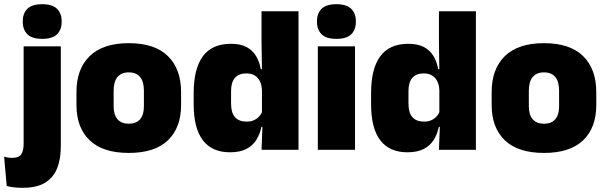

<svg xmlns="http://www.w3.org/2000/svg" viewBox="-60 -713 2888 914"><path d="M52.5 -81V-492.5H229.5V-81ZM141 -528Q92.5 -528 70.5 -549.8Q48.5 -571.5 48.5 -608.5V-612.5Q48.5 -649.5 70.5 -671.2Q92.5 -693 141 -693Q189 -693 211.2 -671.2Q233.5 -649.5 233.5 -612.5V-608.5Q233.5 -571 211.2 -549.5Q189 -528 141 -528ZM48 181Q25.5 181 6 178.8Q-13.5 176.5 -28 172.5L-40.5 33Q-31.5 35.5 -22.2 37Q-13 38.5 -3.5 38.5Q31 38.5 41.8 20.5Q52.5 2.5 52.5 -28V-103H229.5V-15.5Q229.5 43.5 212.2 87.5Q195 131.5 155.5 156.2Q116 181 48 181Z M553 15Q429.5 15 366.8 -45.2Q304 -105.5 304 -212.5V-275Q304 -384.5 367 -446Q430 -507.5 553 -507.5Q676.5 -507.5 739.2 -446Q802 -384.5 802 -275V-212.5Q802 -105.5 739.5 -45.2Q677 15 553 15ZM553 -124Q588.5 -124 606.8 -145.2Q625 -166.5 625 -206V-282Q625 -324.5 606.8 -346.5Q588.5 -368.5 553 -368.5Q518 -368.5 499.5 -346.5Q481 -324.5 481 -282V-206Q481 -166.5 499.5 -145.2Q518 -124 553 -124Z M1034.5 12Q949.5 12 905.8 -45.2Q862 -102.5 862 -217V-269.5Q862 -386 905.8 -445.2Q949.5 -504.5 1039.5 -504.5Q1083.5 -504.5 1112.5 -489.5Q1141.5 -474.5 1158.2 -447.5Q1175 -420.5 1181.5 -383.5H1227L1187 -281Q1186.5 -307 1177.8 -325.2Q1169 -343.5 1152.8 -353.5Q1136.5 -363.5 1112.5 -363.5Q1077 -363.5 1058.5 -342.5Q1040 -321.5 1040 -279.5V-219Q1040 -176.5 1058.8 -155.2Q1077.5 -134 1115 -134Q1133.5 -134 1148.2 -140.5Q1163 -147 1173.5 -158.5Q1184 -170 1190 -185L1233.5 -109H1184.5Q1177.5 -75 1160.5 -47.5Q1143.5 -20 1113 -4Q1082.5 12 1034.5 12ZM1185 0 1190 -128.5 1187 -153V-350V-372.5L1185 -517V-659.5H1361V0Z M1453 0V-492.5H1630V0ZM1541.5 -528Q1493 -528 1471 -549.8Q1449 -571.5 1449 -608.5V-612.5Q1449 -649.5 1471 -671.2Q1493 -693 1541.5 -693Q1589.5 -693 1611.8 -671.2Q1634 -649.5 1634 -612.5V-608.5Q1634 -571 1611.8 -549.5Q1589.5 -528 1541.5 -528Z M1879 12Q1794 12 1750.2 -45.2Q1706.5 -102.5 1706.5 -217V-269.5Q1706.5 -386 1750.2 -445.2Q1794 -504.5 1884 -504.5Q1928 -504.5 1957 -489.5Q1986 -474.5 2002.8 -447.5Q2019.5 -420.5 2026 -383.5H2071.5L2031.5 -281Q2031 -307 2022.2 -325.2Q2013.5 -343.5 1997.2 -353.5Q1981 -363.5 1957 -363.5Q1921.5 -363.5 1903 -342.5Q1884.5 -321.5 1884.5 -279.5V-219Q1884.5 -176.5 1903.2 -155.2Q1922 -134 1959.5 -134Q1978 -134 1992.8 -140.5Q2007.5 -147 2018 -158.5Q2028.5 -170 2034.5 -185L2078 -109H2029Q2022 -75 2005 -47.5Q1988 -20 1957.5 -4Q1927 12 1879 12ZM2029.5 0 2034.5 -128.5 2031.5 -153V-350V-372.5L2029.5 -517V-659.5H2205.5V0Z M2529.5 15Q2406 15 2343.2 -45.2Q2280.5 -105.5 2280.5 -212.5V-275Q2280.5 -384.5 2343.5 -446Q2406.5 -507.5 2529.5 -507.5Q2653 -507.5 2715.8 -446Q2778.5 -384.5 2778.5 -275V-212.5Q2778.5 -105.5 2716 -45.2Q2653.5 15 2529.5 15ZM2529.5 -124Q2565 -124 2583.2 -145.2Q2601.5 -166.5 2601.5 -206V-282Q2601.5 -324.5 2583.2 -346.5Q2565 -368.5 2529.5 -368.5Q2494.5 -368.5 2476 -346.5Q2457.5 -324.5 2457.5 -282V-206Q2457.5 -166.5 2476 -145.2Q2494.5 -124 2529.5 -124Z"/></svg>

Font: Anek Telugu Medium ExtraBold
Style: Regular
Weight: 800
Version: Version 1.003